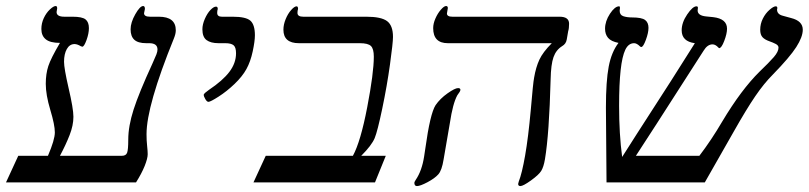

<svg xmlns="http://www.w3.org/2000/svg" viewBox="-40 -609 2700 641"><path d="M367.2 -88.9Q380.4 -88.9 384.3 -98.9Q388.2 -108.9 388.2 -143.1Q388.2 -187.5 406 -243.2Q423.8 -298.8 469.2 -397.5Q478.5 -418 482.2 -427.5Q485.8 -437 485.8 -443.8Q485.8 -464.8 458 -464.8H448.2Q420.9 -464.8 408.4 -476.3Q396 -487.8 396 -511.2Q396 -533.7 411.6 -561.3Q427.2 -588.9 438 -588.9Q443.8 -588.9 443.8 -579.1Q440.9 -567.4 440.9 -564.9Q440.9 -553.2 460.9 -553.2H490.2Q546.9 -553.2 546.9 -507.8Q546.9 -496.1 540.5 -480.5Q449.2 -255.9 449.2 -161.1Q449.2 -139.2 451.2 -121.8Q453.1 -104.5 453.1 -94.2Q453.1 -80.1 442.9 -54.7Q432.6 -29.3 414.1 0H-20L21 -88.9H120.1Q143.1 -142.6 143.1 -167Q143.1 -191.9 127.9 -242.2Q112.8 -292.5 112.8 -329.1Q112.8 -362.3 121.3 -388.4Q129.9 -414.6 160.2 -465.8Q127.4 -465.8 112.8 -477.8Q98.1 -489.7 98.1 -512.2Q98.1 -531.2 106.2 -548.6Q114.3 -565.9 126.5 -577.4Q138.7 -588.9 146 -588.9Q150.9 -588.9 150.9 -581.1L148.9 -568.8Q148.9 -553.2 174.8 -553.2H202.1Q234.4 -553.2 245.6 -544.2Q256.8 -535.2 256.8 -515.1Q256.8 -497.1 248.8 -475.1Q240.7 -453.1 234.9 -453.1L230 -454.6Q217.8 -461.9 209 -461.9Q192.4 -461.9 183.1 -445.3Q173.8 -428.7 173.8 -402.8Q173.8 -380.9 189 -314.9Q205.1 -246.1 205.1 -219.2Q205.1 -190.4 192.4 -158Q179.7 -125.5 160.2 -88.9Z M689.9 -464.8Q663.6 -464.8 649.7 -475.1Q635.7 -485.4 635.7 -511.2Q635.7 -527.3 643.8 -545.9Q651.9 -564.5 662.6 -575.7Q673.3 -586.9 681.2 -586.9Q687 -586.9 687 -579.1Q685.1 -573.2 685.1 -565.9Q685.1 -553.2 700.7 -553.2H736.8Q781.2 -553.2 796.1 -539.8Q811 -526.4 811 -491.2Q811 -471.7 803.7 -437.5Q796.4 -403.3 782.7 -378.4Q769 -353.5 742.9 -328.6Q716.8 -303.7 689.7 -286.4Q662.6 -269 655.8 -269Q650.9 -269 645.5 -278.1Q640.1 -287.1 640.1 -293Q641.6 -297.9 657.7 -309.1Q703.6 -339.8 725.8 -369.1Q748 -398.4 748 -431.2Q748 -451.2 739.7 -458Q731.4 -464.8 711.9 -464.8Z M1211.9 0H806.2L847.2 -88.9H1138.2Q1164.1 -136.7 1186 -251.2Q1208 -365.7 1208 -419.9Q1208 -445.8 1198.5 -455.3Q1189 -464.8 1161.1 -464.8H958Q906.2 -464.8 906.2 -509.8Q906.2 -526.9 913.6 -544.9Q920.9 -563 931.9 -575.4Q942.9 -587.9 950.2 -587.9Q955.1 -587.9 955.1 -579.1Q953.1 -573.2 953.1 -565.9Q953.1 -553.2 972.2 -553.2H1183.1Q1232.4 -553.2 1252.2 -538.6Q1272 -523.9 1272 -485.8Q1272 -466.3 1262 -394Q1252 -321.8 1236.1 -246.1Q1220.2 -170.4 1210.9 -147.9Q1200.7 -123.5 1166 -88.9H1248Z M1455.1 -464.8Q1406.2 -464.8 1406.2 -515.1Q1406.2 -530.3 1413.6 -547.1Q1420.9 -564 1431.6 -576.4Q1442.4 -588.9 1449.2 -588.9Q1455.1 -588.9 1455.1 -582L1452.1 -564Q1452.1 -553.2 1470.2 -553.2H1828.1Q1859.9 -553.2 1859.9 -529.8Q1859.9 -513.7 1856.9 -504.9L1852.1 -477.1Q1849.6 -462.4 1836.9 -455.1Q1816.4 -442.4 1807.9 -418.2Q1799.3 -394 1798.3 -344.2Q1793.5 -161.6 1779.3 -77.1Q1774.9 -51.3 1766.8 -38.3Q1758.8 -25.4 1732.7 -6.6Q1706.5 12.2 1697.3 12.2Q1689.9 12.2 1689.9 4.9L1691.9 -2.9Q1702.6 -29.8 1713.1 -89.6Q1723.6 -149.4 1731.9 -240.7Q1739.7 -333 1743.2 -350.1Q1749 -384.3 1760.7 -409.7Q1772.5 -435.1 1802.2 -464.8ZM1497.1 -309.1Q1497.1 -304.2 1486.8 -291Q1471.7 -263.7 1461.9 -198.2L1440.9 -76.2Q1435.1 -40 1423.3 -26.9Q1411.6 -13.7 1387.2 -0.7Q1362.8 12.2 1352.1 12.2Q1343.3 12.2 1343.3 1Q1343.8 -2.4 1348.1 -8.8Q1368.7 -39.1 1376 -86.9L1379.9 -112.8Q1396 -229.5 1414.1 -257.8Q1429.2 -279.8 1454.1 -297.4Q1479 -314.9 1489.3 -314.9Q1497.1 -314.9 1497.1 -309.1Z M2279.8 -464.8Q2235.8 -470.7 2235.8 -507.8Q2235.8 -533.7 2254.2 -560.8Q2272.5 -587.9 2285.2 -587.9Q2290 -587.9 2290 -583L2289.1 -574.2Q2289.1 -557.1 2316.9 -554.2L2340.8 -551.8Q2387.2 -546.4 2387.2 -513.2Q2387.2 -496.6 2377.9 -472.4Q2368.7 -448.2 2360.8 -448.2L2358.4 -450.2Q2348.6 -460.9 2338.9 -460.9Q2321.8 -460.9 2309.1 -439.9L2153.3 -197.3L2083 -88.9H2294.9Q2335.4 -142.1 2371.1 -203.1Q2435.1 -310.1 2496.1 -370.1Q2527.8 -400.4 2543.5 -418.5Q2559.1 -436.5 2559.1 -450.2Q2559.1 -457.5 2549.6 -462.4Q2540 -467.3 2528.8 -471.2Q2513.2 -476.6 2505.6 -484.9Q2498 -493.2 2498 -509.8Q2498 -529.3 2506.8 -546.9Q2515.6 -564.5 2529.1 -576.2Q2542.5 -587.9 2549.8 -587.9Q2555.2 -587.9 2555.2 -582L2554.2 -577.1Q2554.2 -561 2574.2 -556.2L2601.1 -548.8Q2640.1 -539.1 2640.1 -509.8Q2640.1 -485.8 2618.4 -451.9Q2596.7 -418 2540 -359.9Q2510.7 -330.6 2481.2 -287.4Q2451.7 -244.1 2409.2 -168.9L2313 0H1984.9L1982.9 -250Q1982.9 -337.9 1992.2 -386.7Q2001.5 -435.5 2024.9 -465.8Q2000 -470.7 1990 -482.7Q1980 -494.6 1980 -513.2Q1980 -538.1 1996.3 -563Q2012.7 -587.9 2026.9 -587.9Q2029.8 -587.9 2029.8 -583L2028.8 -573.2Q2028.8 -559.1 2041 -554.9Q2053.2 -550.8 2069.8 -550.8Q2102.5 -550.8 2113.8 -542.2Q2125 -533.7 2125 -516.1Q2125 -499.5 2116.2 -475.8Q2107.4 -452.1 2101.1 -452.1Q2098.6 -452.1 2096.7 -454.1Q2085.9 -464.8 2077.1 -464.8Q2058.1 -464.8 2047.6 -442.9Q2037.1 -420.9 2032 -374.5Q2026.9 -328.1 2026.9 -255.9Q2026.9 -160.6 2037.1 -85L2085.9 -161.6Q2218.8 -366.7 2279.8 -464.8Z"/></svg>

Font: Liberation Serif
Style: Italic
Weight: 400
Italic angle: -16.333°
Designer: Steve Matteson
Foundry: Ascender Corporation
Version: Version 2.1.5